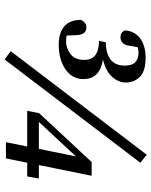

<svg xmlns="http://www.w3.org/2000/svg" viewBox="69 -715 662 840"><g transform="rotate(90 400.0 -295.0)"><path d="M240 16 204 -11 657 -606 692 -578ZM175 -221Q124 -221 95.5 -245Q67 -269 67 -318Q78 -342 100 -342Q115 -342 124 -332Q133 -322 134 -295L136 -240L106 -266Q128 -253 161 -253Q191 -253 216.5 -272.5Q242 -292 242 -333Q242 -397 159 -397L165 -427Q213 -427 240 -447.5Q267 -468 267 -510Q267 -542 252 -556Q237 -570 211 -570Q201 -570 187 -567Q173 -564 160 -559L190 -584L180 -530Q178 -510 167.5 -500.5Q157 -491 143 -491Q122 -491 113 -510Q116 -554 148.5 -577.5Q181 -601 232 -601Q291 -601 316 -576Q341 -551 341 -515Q341 -477 309 -447.5Q277 -418 213 -410L215 -418Q273 -413 299.5 -391Q326 -369 326 -329Q326 -280 283.5 -250.5Q241 -221 175 -221ZM752 -83H465L475 -135L689 -365H749L673 10H602L668 -314H681L504 -124L501 -134H761Z"/></g></svg>

Font: Lisu Bosa
Style: Bold Italic
Weight: 700
Italic angle: -19°
Designer: David Morse, Annie Olsen, Victor Gaultney, Frank Grießhammer (Latin)
Foundry: SIL International
Version: Version 2.000